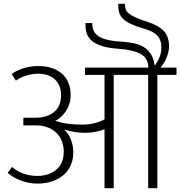

<svg xmlns="http://www.w3.org/2000/svg" viewBox="-20 -983 942 1003"><path d="M789 -642Q803 -659 813 -683.5Q823 -708 823 -734Q823 -756 817 -772Q811 -788 799.5 -799.5Q788 -811 770.5 -819Q753 -827 730 -834Q691 -845 665.5 -857Q640 -869 625 -882.5Q610 -896 604 -913Q598 -930 598 -951V-963H633V-958Q633 -946 636.5 -935Q640 -924 652 -913.5Q664 -903 686.5 -892.5Q709 -882 747 -870Q805 -852 834 -823Q863 -794 863 -740Q863 -723 858.5 -706.5Q854 -690 847.5 -675.5Q841 -661 833 -649Q825 -637 818 -630H902V-592H802V0H754V-592H574V0H526V-308Q507 -300 479.5 -294.5Q452 -289 426 -289Q368 -289 318 -306L317 -304Q340 -284 351.5 -251Q363 -218 363 -188Q363 -150 349.5 -119.5Q336 -89 311 -68Q286 -47 252 -35.5Q218 -24 177 -24Q129 -24 87 -40.5Q45 -57 20 -80L43 -111Q68 -88 102.5 -76Q137 -64 176 -64Q204 -64 229 -72Q254 -80 273 -95.5Q292 -111 302.5 -135Q313 -159 313 -191Q313 -218 304 -243Q295 -268 277 -286.5Q259 -305 232 -316.5Q205 -328 169 -328H102V-368H166Q226 -368 262.5 -398Q299 -428 299 -485Q299 -514 289.5 -535.5Q280 -557 263.5 -571Q247 -585 225 -591.5Q203 -598 178 -598Q151 -598 120 -589Q89 -580 63 -562L41 -596Q66 -615 102.5 -626.5Q139 -638 181 -638Q217 -638 248 -628.5Q279 -619 301.5 -600Q324 -581 336.5 -552.5Q349 -524 349 -486Q349 -460 342 -439Q335 -418 323.5 -401Q312 -384 298 -371.5Q284 -359 269 -352Q300 -341 336 -336.5Q372 -332 409 -332Q447 -332 479.5 -341Q512 -350 526 -360V-592H424V-630H755Q754 -679 715 -701Q676 -723 591 -729Q515 -734 471 -761.5Q427 -789 427 -848V-863H462Q462 -839 469.5 -822Q477 -805 495.5 -793Q514 -781 546 -774Q578 -767 629 -764Q707 -759 744.5 -727.5Q782 -696 787 -642Z"/></svg>

Font: Mukta ExtraLight
Style: Regular
Weight: 275
Designer: Girish Dalvi and Yashodeep Gholap
Foundry: Ek Type
Version: Version 2.538;PS 1.002;hotconv 16.6.51;makeotf.lib2.5.65220;